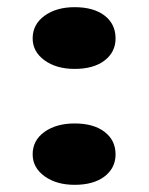

<svg xmlns="http://www.w3.org/2000/svg" viewBox="-20 -502 415 535"><path d="M71 -395Q71 -434 104 -458Q137 -482 188 -482Q241 -482 271.5 -458.5Q302 -435 302 -395Q302 -357 271.5 -333.5Q241 -310 188 -310Q137 -310 104 -334Q71 -358 71 -395ZM71 -72Q71 -111 104 -134.5Q137 -158 188 -158Q241 -158 271.5 -134.5Q302 -111 302 -72Q302 -34 271.5 -10.5Q241 13 188 13Q137 13 104 -11Q71 -35 71 -72Z"/></svg>

Font: BioRhyme Expanded ExtraBold
Style: Regular
Weight: 800
Width: 7
Designer: Aoife Mooney
Foundry: Aoife Mooney Type
Version: Version 1.000